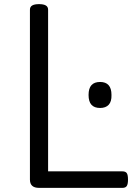

<svg xmlns="http://www.w3.org/2000/svg" viewBox="-20 -910 665 930"><path d="M169 0Q125 0 125 -40V-863Q125 -877 136 -883.5Q147 -890 169 -890Q191 -890 202 -883.5Q213 -877 213 -863V-80H573Q588 -80 594 -71.5Q600 -63 600 -40Q600 -18 594 -9Q588 0 573 0ZM465 -387Q437 -387 423 -402.5Q409 -418 409 -450Q409 -482 423 -497.5Q437 -513 465 -513Q492 -513 506 -497.5Q520 -482 520 -450Q521 -418 506.5 -402.5Q492 -387 465 -387Z"/></svg>

Font: Playwrite GB J
Style: Regular
Weight: 400
Designer: Veronika Burian, José Scaglione
Foundry: TypeTogether
Version: Version 1.002